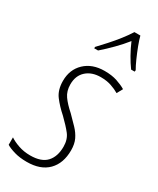

<svg xmlns="http://www.w3.org/2000/svg" viewBox="-205 -825 736 895"><g transform="rotate(30 162.5 -377.5)"><path d="M105 10Q67 10 38 1.5Q9 -7 -7 -17V-57Q12 -44 41 -34Q70 -24 104 -24Q164 -24 191.5 -54Q219 -84 219 -137Q219 -176 199 -201.5Q179 -227 144 -261Q110 -291 86.5 -322Q63 -353 63 -402Q63 -463 103 -501Q143 -539 209 -539Q248 -539 276.5 -529.5Q305 -520 325 -508L308 -477Q290 -488 265 -496.5Q240 -505 208 -505Q160 -505 130.5 -478.5Q101 -452 101 -405Q101 -369 119 -343.5Q137 -318 170 -289Q195 -264 215 -243Q235 -222 246.5 -198Q258 -174 258 -140Q258 -70 218.5 -30Q179 10 105 10ZM114 -614Q133 -634 156.5 -660Q180 -686 201.5 -713.5Q223 -741 238 -765H270Q275 -745 286 -716Q297 -687 309.5 -659Q322 -631 332 -614L331 -606H312Q295 -629 277.5 -660Q260 -691 247 -722Q224 -693 194 -662.5Q164 -632 134 -606H113Z"/></g></svg>

Font: Noto Sans Condensed ExtraLight
Style: Italic
Weight: 200
Width: 3
Italic angle: -12°
Designer: Monotype Design Team
Foundry: Monotype Imaging Inc.
Version: Version 2.013; ttfautohint (v1.8.4.7-5d5b)